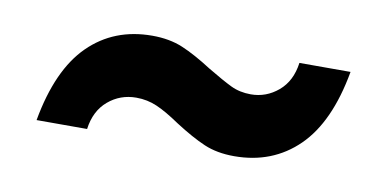

<svg xmlns="http://www.w3.org/2000/svg" viewBox="-33 -473 620 307"><g transform="rotate(10 276.5 -319.5)"><path d="M36 -238Q51 -322 92 -362.5Q133 -403 195 -403Q223 -403 244.5 -394Q266 -385 294 -367Q319 -352 333.5 -345Q348 -338 366 -338Q391 -338 410.5 -354.5Q430 -371 434 -401H517Q502 -317 460.5 -276.5Q419 -236 357 -236Q329 -236 308 -245Q287 -254 259 -272Q237 -287 221 -294Q205 -301 187 -301Q161 -301 141.5 -284.5Q122 -268 118 -238Z"/></g></svg>

Font: Poppins-tnum Medium
Style: Regular
Weight: 500
Designer: Ninad Kale (Devanagari), Jonny Pinhorn (Latin)
Foundry: Indian Type Foundry
Version: Version 4.004